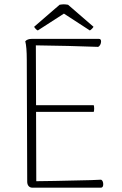

<svg xmlns="http://www.w3.org/2000/svg" viewBox="-20 -869 567 889"><path d="M458 -16Q458 0 447 0H130Q119 0 112.5 -7.5Q106 -15 106 -28L104 -592Q104 -651 97 -678Q107 -689 127 -689H438Q448 -689 448 -677Q448 -669 444 -661.5Q440 -654 434 -652Q300 -657 146 -659L147 -382H414Q416 -377 416 -366Q416 -356 414 -351H147L148 -30Q196 -30 401 -35Q433 -37 448 -37Q453 -35 455.5 -29Q458 -23 458 -16ZM413 -745Q411 -741 405.5 -735.5Q400 -730 396 -728L276 -806L155 -728Q150 -730 145 -735.5Q140 -741 138 -745L256 -847Q268 -849 275 -849Q283 -849 295 -847Z"/></svg>

Font: Arima Madurai ExtraLight
Style: Regular
Weight: 275
Designer: Joana Correia and Natanael Gama
Foundry: NDISCOVER
Version: Version 1.020